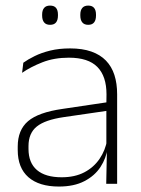

<svg xmlns="http://www.w3.org/2000/svg" viewBox="-20 -674 518 704"><path d="M409.5 0H369.5L372 -125L370 -131.5V-290L370.5 -328Q370.5 -394.5 337 -428.5Q303.5 -462.5 232.5 -462.5Q178.5 -462.5 135.2 -445.5Q92 -428.5 61 -407L65.5 -444Q82 -456 106.8 -468.2Q131.5 -480.5 164 -488.5Q196.5 -496.5 237 -496.5Q282 -496.5 314.8 -485Q347.5 -473.5 368.5 -451.8Q389.5 -430 399.5 -399Q409.5 -368 409.5 -328.5ZM196 10Q123.5 10 84.2 -24.2Q45 -58.5 45 -124V-136.5Q45 -197.5 83 -229.8Q121 -262 208 -274.5L379.5 -300L381.5 -269L213.5 -244.5Q145 -234.5 114.8 -210Q84.5 -185.5 84.5 -138.5V-128Q84.5 -77 115.5 -50.5Q146.5 -24 206 -24Q254.5 -24 289.2 -42.2Q324 -60.5 345.2 -91.8Q366.5 -123 373 -162L383.5 -131H374.5Q369.5 -94 348.5 -61.8Q327.5 -29.5 289.5 -9.8Q251.5 10 196 10ZM163.5 -583Q149 -583 141.8 -591.8Q134.5 -600.5 134.5 -617V-620.5Q134.5 -636.5 141.8 -645Q149 -653.5 163.5 -653.5Q178.5 -653.5 185.5 -645Q192.5 -636.5 192.5 -620.5V-617Q192.5 -600.5 185.5 -591.8Q178.5 -583 163.5 -583ZM303.5 -583Q289 -583 281.8 -591.8Q274.5 -600.5 274.5 -617V-620.5Q274.5 -636.5 281.8 -645Q289 -653.5 303.5 -653.5Q318 -653.5 325 -645Q332 -636.5 332 -620.5V-617Q332 -600.5 325 -591.8Q318 -583 303.5 -583Z"/></svg>

Font: Anek Kannada ExtraLight
Style: Regular
Weight: 250
Version: Version 1.003